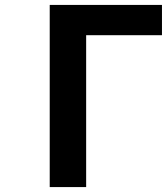

<svg xmlns="http://www.w3.org/2000/svg" viewBox="-20 -760 678 780"><path d="M182 0V-740H638V-617H330V0Z"/></svg>

Font: NotoSansHansBold
Style: Bold
Weight: 700
Designer: Ryoko NISHIZUKA  (kana & ideographs); Paul D. Hunt (Latin, Greek & Cyrillic); Wenlong ZHANG  (bopomofo); Sandoll Communi
Foundry: Adobe Systems Incorporated
Version: Version 1.00;December 8, 2021;FontCreator 13.0.0.2675 64-bit